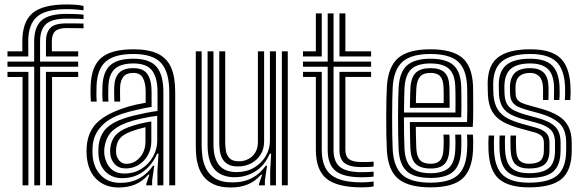

<svg xmlns="http://www.w3.org/2000/svg" viewBox="-20 -830 2610 860"><path d="M133.5 0 133.2 -531.2H13.5V-554.2H133V-644Q133 -709 166 -738.4Q199 -767.8 277.8 -767.8Q301.5 -767.8 321.6 -766.9Q341.8 -766 354.2 -764.2V-744.8Q347 -745.8 326.2 -746.1Q305.5 -746.5 277.8 -746.5Q212.8 -746.5 186.1 -722Q159.5 -697.5 159.5 -644V-554.2H330.2V-531.2H159.8V0ZM81 0V-485.2H13.5V-508.2H107.2V0ZM185.8 0V-508.2H330.2V-485.2H213.2V0ZM13.5 -577V-600H80.2L80 -644Q80 -732.5 125.6 -771.2Q171.2 -810 277.8 -810Q302 -810 321.6 -808.4Q341.2 -806.8 354.2 -803.2V-783.8Q338.8 -786.2 318.8 -787.6Q298.8 -789 277.8 -789Q184.5 -789 145.5 -754.8Q106.5 -720.5 106.5 -644L106.8 -577ZM185.8 -577V-644Q185.8 -683 204.5 -704.1Q223.2 -725.2 277.8 -725.2Q296.8 -725.2 315.6 -725.1Q334.5 -725 354.2 -724.5V-703.2Q334.2 -703.8 315.1 -704Q296 -704.2 277.8 -704.2Q242 -704.2 227.1 -690Q212.2 -675.8 212.2 -644L212.5 -600H330.2V-577Z M738.2 0V-418.2Q738.2 -507 701.8 -547.6Q665.2 -588.2 577.5 -588.2Q494.5 -588.2 455.1 -555.5Q415.8 -522.8 412.5 -446Q412 -428.8 411.9 -410.9Q411.8 -393 413.2 -374.8H387Q385.5 -394.2 385.4 -410.2Q385.2 -426.2 386 -447Q389.5 -534.8 434.8 -572Q480 -609.2 577.5 -609.2Q645.8 -609.2 686.9 -589.4Q728 -569.5 746.4 -527.4Q764.8 -485.2 764.8 -418.2V0ZM536.8 -52.8Q580.8 -52.8 614 -74.1Q647.2 -95.5 665.8 -129.1Q684.2 -162.8 684.2 -199V-311.2Q651.8 -307.5 611.9 -298.6Q572 -289.8 546.5 -280.2Q499.2 -262.5 476.1 -236.1Q453 -209.8 447.2 -165.5Q446.5 -158.8 446.8 -150.6Q447 -142.5 447.5 -137Q452.8 -100 474.9 -76.4Q497 -52.8 536.8 -52.8ZM543.2 -75.5Q512.5 -75.5 494.6 -94.2Q476.8 -113 474 -139.2Q473.2 -147 473.2 -153.1Q473.2 -159.2 473.8 -165Q477.5 -201 496.6 -223.1Q515.8 -245.2 554.8 -259.8Q581.2 -269.8 604.9 -275.5Q628.5 -281.2 657.8 -286V-196.8Q657.8 -163.2 642.6 -135.6Q627.5 -108 601.5 -91.8Q575.5 -75.5 543.2 -75.5ZM547 -96.2Q569.5 -96.2 588.8 -109.1Q608 -122 619.8 -144.2Q631.5 -166.5 631.5 -194.2V-260.2Q615.2 -256.5 598.4 -251.5Q581.5 -246.5 563.2 -239.5Q531.5 -227.2 516.9 -209.8Q502.2 -192.2 500.2 -163.5Q499.5 -155.8 499.8 -150.8Q500 -145.8 500.5 -141.2Q502.2 -125.5 514.2 -110.9Q526.2 -96.2 547 -96.2ZM511.2 9.8Q451.8 9.8 413.1 -26.4Q374.5 -62.5 368.5 -130.5Q367.5 -142.2 367.5 -153.4Q367.5 -164.5 368.5 -175.2Q374 -237.2 409.8 -275.5Q445.5 -313.8 520.2 -341Q538 -347.5 554.2 -352.4Q570.5 -357.2 589.4 -361.4Q608.2 -365.5 632.5 -369.8V-418.5Q632.5 -458.2 620.1 -480.9Q607.8 -503.5 577.5 -503.5Q547.2 -503.5 533.4 -486.9Q519.5 -470.2 518 -441Q517.8 -433.8 517.6 -414.2Q517.5 -394.8 518.2 -374.8H492Q491 -397.2 491.2 -414.5Q491.5 -431.8 491.8 -443.5Q493.5 -482.8 513.5 -503.8Q533.5 -524.8 577.5 -524.8Q622.5 -524.8 640.8 -497.5Q659 -470.2 659 -418.5V-351.5Q626.2 -345.8 591.9 -337.9Q557.5 -330 529.2 -321Q466.2 -300.5 432 -262.5Q397.8 -224.5 394.8 -173Q394.2 -164.2 394.1 -153.1Q394 -142 394.8 -132.8Q399.5 -78 432.1 -44.5Q464.8 -11 519.5 -11Q567.8 -11 604 -31.1Q640.2 -51.2 665.2 -87.8H671.2L661.5 -22.2V0H635.5L635 -5.5L649 -47.5H644Q618.8 -17.8 586 -4Q553.2 9.8 511.2 9.8ZM685.2 0.2V-65.2L689.8 -141.8H683.8Q661.8 -90.8 621.2 -61.2Q580.8 -31.8 527.2 -32Q483.2 -32 454.2 -59.5Q425.2 -87 421.2 -134.8Q420.8 -142.5 420.6 -152.9Q420.5 -163.2 421 -170.8Q425.8 -223.5 454.1 -252.9Q482.5 -282.2 537.8 -300.5Q555.5 -306.5 581.4 -312.9Q607.2 -319.2 634.9 -324.6Q662.5 -330 685.5 -332.8V-418.2Q685.5 -482.2 661.2 -514Q637 -545.8 577.5 -545.8Q522.2 -545.8 494.9 -521.9Q467.5 -498 465.5 -444.2Q465 -429.8 464.8 -411.9Q464.5 -394 465.8 -374.8H439.5Q438.2 -394.8 438.2 -412.5Q438.2 -430.2 439 -444.8Q441.5 -509 474.1 -538Q506.8 -567 577.5 -567Q650.8 -567 681.2 -530.9Q711.8 -494.8 711.8 -418.2V0.2Z M1013.8 9.8Q967.8 9.8 938.4 -3.9Q909 -17.5 892.2 -39.4Q875.5 -61.2 868 -86.4Q860.5 -111.5 858.8 -134.9Q857 -158.2 857 -174.5V-600H883.2V-179.5Q883.2 -160 886.2 -132.1Q889.2 -104.2 901.9 -77Q914.5 -49.8 943 -31.4Q971.5 -13 1022.2 -13Q1071.5 -13 1108.5 -32.5Q1145.5 -52 1170 -87.5H1176.2L1166.5 -22V0H1140.2L1140 -5.5L1153.8 -47.2H1148.8Q1123.2 -17.8 1089.9 -4Q1056.5 9.8 1013.8 9.8ZM1242.5 0V-600H1269V0ZM1046.2 -84.5Q1015.2 -84.5 998.1 -95.9Q981 -107.2 973.4 -124.4Q965.8 -141.5 964 -159.2Q962.2 -177 962.2 -189.5V-600H988.8V-191Q988.8 -175 991.8 -155.5Q994.8 -136 1007.8 -121.8Q1020.8 -107.5 1050.2 -107.5Q1072.8 -107.5 1092.1 -117.5Q1111.5 -127.5 1123.4 -146.8Q1135.2 -166 1135.2 -193.8V-600H1163V-196.5Q1163 -162.8 1147.2 -137.6Q1131.5 -112.5 1105.1 -98.5Q1078.8 -84.5 1046.2 -84.5ZM1030 -36.2Q970.8 -36.8 940.2 -72Q909.8 -107.2 909.8 -181.2V-600H936.2V-184.5Q936.2 -120.8 961.6 -90Q987 -59.2 1039.8 -59.2Q1084.2 -59.2 1117.8 -79Q1151.2 -98.8 1170.1 -130.6Q1189 -162.5 1189 -198.8V-600H1216V0H1190.2V-65L1194.5 -141.5H1188.2Q1165.5 -88.2 1123.2 -62.1Q1081 -36 1030 -36.2Z M1600 -36Q1518.5 -36 1483.1 -64.5Q1447.8 -93 1447.8 -158.5V-531.2H1337.2V-554.2H1447.8V-770H1474V-554.2H1642.2V-531.2H1474V-158.5Q1474 -105 1503.2 -81.9Q1532.5 -58.8 1600 -58.8Q1614.8 -58.8 1627.6 -59.4Q1640.5 -60 1653.5 -61.2V-39.2Q1644 -37.5 1631.2 -36.8Q1618.5 -36 1600 -36ZM1600 9.2Q1490 9.2 1442.4 -29.8Q1394.8 -68.8 1394.8 -158.5V-485.5H1337.2V-508.2H1421.2V-158.5Q1421.2 -80.8 1462.8 -47Q1504.2 -13.2 1600 -13.2Q1614.5 -13.2 1627.2 -14.2Q1640 -15.2 1653.5 -17V5Q1633.5 9.2 1600 9.2ZM1600 -81.5Q1546.8 -81.5 1523.6 -99.4Q1500.5 -117.2 1500.5 -158.5V-508.2H1642.2V-485.5H1527V-158.5Q1527 -129.2 1544 -116.8Q1561 -104.2 1600 -104.2Q1616.8 -104.2 1630 -104.5Q1643.2 -104.8 1653.5 -106V-84Q1643.5 -82.8 1630.2 -82.1Q1617 -81.5 1600 -81.5ZM1337.2 -577V-600H1394.8V-770H1421.2V-577ZM1500.5 -577V-770H1527V-600H1642.2V-577Z M1909.2 9.2Q1809.8 9.2 1763.9 -29Q1718 -67.2 1712.8 -156.5Q1711.2 -185 1710.5 -224.4Q1709.8 -263.8 1709.9 -305.5Q1710 -347.2 1710.8 -383.5Q1711.5 -419.8 1712.8 -441.8Q1718.5 -532.2 1764.2 -570.8Q1810 -609.2 1907.8 -609.2Q2004.2 -609.2 2049.4 -572.2Q2094.5 -535.2 2098.8 -446.8Q2099 -439 2099.2 -417.5Q2099.5 -396 2099.6 -368Q2099.8 -340 2099.4 -311.6Q2099 -283.2 2097.5 -261.8H1842.5Q1842.8 -242 1843 -224.8Q1843.2 -207.5 1843.8 -192.8Q1844.2 -178 1844.8 -164.8Q1846.8 -128.2 1861.8 -112.4Q1876.8 -96.5 1909.2 -96.5Q1937.8 -96.5 1951.2 -111.6Q1964.8 -126.8 1966.5 -162.8Q1967.2 -176.5 1967.4 -193.6Q1967.5 -210.8 1966.2 -227.2H1992.8Q1994 -211 1993.8 -192.9Q1993.5 -174.8 1993 -161.8Q1990.8 -115.5 1971.1 -95.4Q1951.5 -75.2 1909.2 -75.2Q1863.5 -75.2 1842.2 -95.8Q1821 -116.2 1818.2 -163.2Q1817.5 -180.2 1817 -199.6Q1816.5 -219 1816.2 -240.2Q1816 -261.5 1815.8 -283.2H2072Q2073 -306.2 2073.1 -331.6Q2073.2 -357 2073.1 -380.2Q2073 -403.5 2072.8 -420.9Q2072.5 -438.2 2072.2 -445.2Q2068.5 -522 2030.4 -555.1Q1992.2 -588.2 1907.8 -588.2Q1823.5 -588.2 1783.8 -554.1Q1744 -520 1739 -440.2Q1738 -420.2 1737.2 -385Q1736.5 -349.8 1736.4 -308.2Q1736.2 -266.8 1736.9 -227Q1737.5 -187.2 1739 -158.5Q1743.8 -80.8 1782.8 -46.2Q1821.8 -11.8 1909.2 -11.8Q1992.8 -11.8 2030.6 -45.6Q2068.5 -79.5 2072.2 -157.8Q2072.8 -168 2073 -180.1Q2073.2 -192.2 2072.9 -204.5Q2072.5 -216.8 2071.5 -227.2H2098Q2099.5 -211.8 2099.5 -192.6Q2099.5 -173.5 2098.8 -156.8Q2094.5 -67.8 2050.5 -29.2Q2006.5 9.2 1909.2 9.2ZM1909.2 -33Q1834.2 -33 1801.8 -63.4Q1769.2 -93.8 1765.5 -160Q1764.2 -187.8 1763.5 -226.8Q1762.8 -265.8 1762.9 -306.9Q1763 -348 1763.6 -383Q1764.2 -418 1765.5 -437.8Q1770 -510.2 1804.9 -538.6Q1839.8 -567 1907.8 -567Q1977.8 -567 2010.2 -538.9Q2042.8 -510.8 2045.8 -444.8Q2046.2 -436.2 2046.5 -413.8Q2046.8 -391.2 2046.8 -362Q2046.8 -332.8 2046 -304.5H1789.2Q1789.2 -262.8 1789.9 -225.4Q1790.5 -188 1791.8 -162.5Q1795.2 -104 1822.6 -79.1Q1850 -54.2 1909.2 -54.2Q1961.8 -54.2 1989.1 -77Q2016.5 -99.8 2019.2 -159Q2020 -174.2 2020.1 -192Q2020.2 -209.8 2019 -227.2H2045.5Q2046.8 -210.5 2046.6 -192.8Q2046.5 -175 2045.8 -158.2Q2042.8 -91.5 2011 -62.2Q1979.2 -33 1909.2 -33ZM1789.5 -325.8H2020Q2020.5 -350.5 2020.4 -374.1Q2020.2 -397.8 2020 -416.4Q2019.8 -435 2019.2 -444Q2017 -498.2 1990.8 -522Q1964.5 -545.8 1907.8 -545.8Q1851 -545.8 1823.2 -521.1Q1795.5 -496.5 1791.8 -436Q1791 -418.8 1790.4 -388.6Q1789.8 -358.5 1789.5 -325.8ZM1816 -347Q1816.2 -358.5 1816.6 -375.9Q1817 -393.2 1817.4 -409.6Q1817.8 -426 1818.2 -434.8Q1821.2 -484.2 1842.8 -504.5Q1864.2 -524.8 1907.8 -524.8Q1950.8 -524.8 1970.9 -505.8Q1991 -486.8 1992.8 -443.5Q1993.2 -435.2 1993.5 -419.8Q1993.8 -404.2 1993.8 -385.2Q1993.8 -366.2 1993.8 -347ZM1842.8 -368.2H1967.2Q1967.5 -383.5 1967.4 -398.8Q1967.2 -414 1967.1 -425.5Q1967 -437 1966.5 -441Q1965 -474 1951.4 -488.8Q1937.8 -503.5 1907.8 -503.5Q1876.2 -503.5 1861.6 -486.9Q1847 -470.2 1844.8 -433.8Q1844.5 -423.8 1844 -413.5Q1843.5 -403.2 1843.2 -392.1Q1843 -381 1842.8 -368.2Z M2348.8 9.2Q2258.8 9.2 2215.2 -28.1Q2171.8 -65.5 2168 -156.8Q2167.2 -174.8 2167.5 -192.2Q2167.8 -209.8 2168.8 -223H2193.2Q2192.5 -212.2 2192.2 -192.8Q2192 -173.2 2192.8 -157.8Q2196.2 -78 2233.4 -44.9Q2270.5 -11.8 2348.8 -11.8Q2438 -11.8 2476.6 -44.8Q2515.2 -77.8 2515.8 -153.2Q2516 -160.8 2516 -166.6Q2516 -172.5 2516 -178.1Q2516 -183.8 2516 -190.5Q2516 -250.8 2484.4 -278.8Q2452.8 -306.8 2395.2 -322.5L2339.2 -338Q2317.5 -344 2301.4 -351.6Q2285.2 -359.2 2275.9 -371.9Q2266.5 -384.5 2265 -405.2Q2264.8 -413.2 2264.2 -422.2Q2263.8 -431.2 2264 -440.5Q2265.5 -484.5 2287.4 -504.6Q2309.2 -524.8 2355 -524.8Q2394.8 -524.8 2415.2 -504.8Q2435.8 -484.8 2437 -439.2Q2437.2 -428.2 2437.1 -415.6Q2437 -403 2436.5 -382.2H2412.2Q2412.5 -399 2412.5 -415.8Q2412.5 -432.5 2412.2 -438Q2410.8 -472.8 2395.1 -488.1Q2379.5 -503.5 2355 -503.5Q2324 -503.5 2306.9 -488.9Q2289.8 -474.2 2289 -440.5Q2288.8 -430.8 2289 -422.6Q2289.2 -414.5 2290 -405.2Q2291.5 -390.8 2298.4 -382.5Q2305.2 -374.2 2317.2 -369.1Q2329.2 -364 2345.8 -359.2L2401 -343.8Q2447.5 -331 2478.6 -312.5Q2509.8 -294 2525.2 -264.8Q2540.8 -235.5 2540.8 -190.5Q2540.8 -183.5 2540.9 -177.6Q2541 -171.8 2540.9 -166Q2540.8 -160.2 2540.8 -153.2Q2540.2 -66.8 2496 -28.8Q2451.8 9.2 2348.8 9.2ZM2348.8 -33Q2283.2 -33 2251.9 -61.5Q2220.5 -90 2217.5 -159Q2217 -173 2217 -192.5Q2217 -212 2217.8 -223H2242.5Q2241.5 -212.2 2241.6 -192.5Q2241.8 -172.8 2242.2 -160Q2244.8 -102.2 2270.1 -78.2Q2295.5 -54.2 2348.8 -54.2Q2411 -54.2 2438.2 -77.2Q2465.5 -100.2 2466 -153.5Q2466.2 -163.5 2466.1 -172Q2466 -180.5 2466 -190.5Q2466 -232 2444.5 -250.8Q2423 -269.5 2383.5 -280L2325.8 -295.5Q2291.5 -304.8 2267.8 -317.2Q2244 -329.8 2231 -350.4Q2218 -371 2215.2 -404.2Q2214.5 -414 2214.6 -423.2Q2214.8 -432.5 2214.2 -440.8Q2211.8 -506.2 2245.4 -536.6Q2279 -567 2355 -567Q2420.5 -567 2451.8 -538Q2483 -509 2486.2 -443.5Q2486.8 -434.5 2486.8 -416.9Q2486.8 -399.2 2485.5 -382.2H2461Q2461.2 -399.2 2461.6 -416.2Q2462 -433.2 2461.8 -440.2Q2460 -497.2 2433.4 -521.5Q2406.8 -545.8 2355 -545.8Q2295.5 -545.8 2267.5 -521.2Q2239.5 -496.8 2239.2 -440.8Q2239 -431.8 2239.4 -422.4Q2239.8 -413 2240.2 -405.2Q2241.8 -378 2252.6 -361.4Q2263.5 -344.8 2283.8 -334.8Q2304 -324.8 2332.5 -316.8L2389.2 -301.2Q2442.5 -287 2466.8 -262.6Q2491 -238.2 2491 -190.5Q2491 -182 2491 -172.9Q2491 -163.8 2490.8 -153.2Q2490.2 -89 2457.5 -61Q2424.8 -33 2348.8 -33ZM2348.8 -75.2Q2309 -75.2 2288.9 -94.2Q2268.8 -113.2 2267 -160.8Q2266.8 -171.5 2266.4 -191.4Q2266 -211.2 2267 -223H2291.5Q2290.8 -211.8 2290.9 -196.4Q2291 -181 2291.8 -161.8Q2293 -126 2306.9 -111.2Q2320.8 -96.5 2348.8 -96.5Q2384.2 -96.5 2399.9 -109.8Q2415.5 -123 2416 -153.5Q2416.2 -163.5 2416.2 -172.4Q2416.2 -181.2 2416.2 -190.5Q2415.8 -211.2 2405.2 -221.4Q2394.8 -231.5 2372 -237.8L2312.5 -254Q2265.8 -266.5 2233.9 -283.9Q2202 -301.2 2185 -329.9Q2168 -358.5 2165.5 -405Q2165 -415 2164.9 -423.6Q2164.8 -432.2 2164.5 -441Q2160.8 -532 2207.6 -570.6Q2254.5 -609.2 2355 -609.2Q2446.5 -609.2 2488.2 -571.5Q2530 -533.8 2535.2 -446.2Q2536 -434 2535.9 -416.9Q2535.8 -399.8 2534.5 -382.2H2509.8Q2511.2 -399 2511.2 -416.5Q2511.2 -434 2510.8 -445Q2507 -521.5 2470.4 -554.9Q2433.8 -588.2 2355 -588.2Q2267 -588.2 2226.6 -553.8Q2186.2 -519.2 2189.2 -440.8Q2189.8 -432 2189.6 -423.4Q2189.5 -414.8 2190.2 -405Q2194 -363.8 2209.6 -339.4Q2225.2 -315 2252.6 -300.5Q2280 -286 2319.2 -275.2L2377.8 -259Q2411.2 -249.8 2426.2 -234.9Q2441.2 -220 2441.2 -190.5Q2441.2 -183.8 2441.2 -178.1Q2441.2 -172.5 2441.2 -166.6Q2441.2 -160.8 2441 -153.2Q2440.5 -112 2419.2 -93.6Q2398 -75.2 2348.8 -75.2Z"/></svg>

Font: Big Shoulders Inline Text Thin ExtraBold
Style: Regular
Weight: 800
Version: Version 2.002